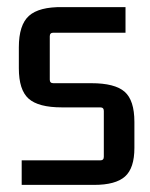

<svg xmlns="http://www.w3.org/2000/svg" viewBox="-20 -517 421 540"><path d="M245 3H41V-66H262Q272 -66 272 -76V-205Q272 -215 262 -215H154Q88 -215 60.5 -239.5Q33 -264 33 -325V-384Q33 -447 61.5 -472.5Q90 -498 156 -497H333V-425H130Q120 -425 120 -415V-293Q120 -283 130 -283H237Q303 -283 330.5 -259Q358 -235 358 -174V-101Q358 -44 331.5 -20.5Q305 3 245 3Z"/></svg>

Font: Gemunu Libre Medium
Style: Regular
Weight: 500
Designer: Puspanada Ekanayake, Sola Matas, Pathum Egodawatta, Kosala Senevirathne
Foundry: mooniak
Version: Version 1.100